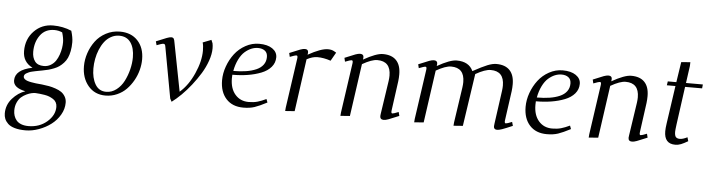

<svg xmlns="http://www.w3.org/2000/svg" viewBox="-51 -821 4998 1356"><g transform="rotate(5 2448.0 -143.5)"><path d="M2.9 193.8Q2.9 133.3 43.2 87.9Q83.5 42.5 133.8 25.9Q47.9 8.3 47.9 -43.9Q47.9 -119.6 169.9 -144Q100.1 -178.7 100.1 -256.8Q100.1 -341.8 154.3 -397.9Q208.5 -454.1 289.1 -454.1Q358.9 -454.1 419.9 -428.2Q434.1 -381.3 434.1 -348.1Q434.1 -313.5 428.5 -285.2Q422.9 -256.8 413.6 -236.3Q404.3 -215.8 389.2 -199.5Q374 -183.1 358.9 -172.4Q343.8 -161.6 322.5 -153.3Q301.3 -145 283.2 -140.1Q265.1 -135.3 241.2 -130.9Q235.8 -129.9 218.8 -126.7Q201.7 -123.5 193.4 -121.8Q185.1 -120.1 170.2 -116.7Q155.3 -113.3 147.5 -109.6Q139.6 -106 130.6 -101.1Q121.6 -96.2 117.7 -89.8Q113.8 -83.5 113.8 -76.2Q113.8 -66.9 121.8 -59.8Q129.9 -52.7 141.6 -48.6Q153.3 -44.4 170.7 -41.3Q188 -38.1 202.4 -36.4Q216.8 -34.7 234.9 -33.2Q237.3 -33.2 238.8 -33Q240.2 -32.7 242.4 -32.5Q244.6 -32.2 246.1 -32.2Q274.9 -28.8 296.6 -24.9Q318.4 -21 344 -12.2Q369.6 -3.4 386 8.1Q402.3 19.5 413.6 38.6Q424.8 57.6 424.8 82Q424.8 126.5 400.9 167.5Q377 208.5 338.9 237.3Q300.8 266.1 252.9 283.4Q205.1 300.8 158.2 300.8Q113.8 300.8 82 291.5Q50.3 282.2 33.7 266.1Q17.1 250 10 232.2Q2.9 214.4 2.9 193.8ZM67.9 167Q67.9 187 73.5 204.6Q79.1 222.2 91.3 237.1Q103.5 252 125.5 260.5Q147.5 269 176.8 269Q254.4 269 308.1 222.7Q361.8 176.3 361.8 117.2Q361.8 99.6 354.5 85.7Q347.2 71.8 333.3 63Q319.3 54.2 304.9 48.3Q290.5 42.5 270.5 39.3Q250.5 36.1 237.1 34.7Q223.6 33.2 206.1 32.2Q194.3 32.2 178.5 35.6Q162.6 39.1 142.6 48.6Q122.6 58.1 106.4 72.3Q90.3 86.4 79.1 111.3Q67.9 136.2 67.9 167ZM165 -256.8Q165 -215.8 184.6 -189.5Q204.1 -163.1 248 -163.1Q275.4 -163.1 297.1 -176.3Q318.8 -189.5 332 -209.2Q345.2 -229 353.8 -253.9Q362.3 -278.8 365.7 -300.8Q369.1 -322.8 369.1 -341.8Q369.1 -370.6 356.9 -411.1Q330.6 -422.9 300.8 -422.9Q235.8 -422.9 200.4 -374.3Q165 -325.7 165 -256.8Z M530.8 -187Q530.8 -233.9 546.4 -280.3Q562 -326.7 590.6 -365.2Q619.1 -403.8 664.6 -428Q710 -452.1 763.7 -452.1Q843.3 -452.1 889.6 -402.3Q936 -352.5 936 -270Q936 -233.4 926 -194.8Q916 -156.2 895.8 -120.1Q875.5 -84 847.9 -55.7Q820.3 -27.3 781.7 -10.3Q743.2 6.8 699.7 6.8Q623 6.8 576.9 -48.3Q530.8 -103.5 530.8 -187ZM598.6 -176.8Q598.6 -109.4 624.8 -64.7Q650.9 -20 702.6 -20Q741.7 -20 774.7 -45.2Q807.6 -70.3 827.6 -109.6Q847.7 -148.9 858.6 -193.1Q869.6 -237.3 869.6 -278.8Q869.6 -344.2 842.3 -383.5Q814.9 -422.9 760.7 -422.9Q729.5 -422.9 702.4 -407.7Q675.3 -392.6 656.5 -367.7Q637.7 -342.8 624.5 -310.8Q611.3 -278.8 605 -244.6Q598.6 -210.4 598.6 -176.8Z M1021.5 -405.8Q1076.2 -428.7 1096.4 -436.3Q1116.7 -443.8 1127.4 -443.8Q1140.6 -443.8 1145.5 -435.5Q1150.4 -427.2 1152.8 -410.2L1219.7 -65.9Q1279.8 -117.7 1319.1 -206.1Q1358.4 -294.4 1358.4 -369.1Q1358.4 -402.8 1351.6 -426.8L1411.6 -450.2L1421.4 -426.8Q1424.8 -410.2 1424.8 -391.1Q1424.8 -350.6 1408.2 -303Q1391.6 -255.4 1364.7 -211.4Q1337.9 -167.5 1304.2 -124.8Q1270.5 -82 1236.1 -48.1Q1201.7 -14.2 1169.4 9.8L1157.7 -12.2L1091.8 -372.1Q1089.8 -385.3 1086.4 -389.2Q1083 -393.1 1076.7 -393.1Q1064.5 -393.1 1028.8 -378.9Z M1511.2 -172.9Q1511.2 -222.2 1529.1 -271.7Q1546.9 -321.3 1577.6 -361.6Q1608.4 -401.9 1654.1 -427Q1699.7 -452.1 1750.5 -452.1Q1809.6 -452.1 1844 -428.5Q1878.4 -404.8 1878.4 -367.2Q1878.4 -328.1 1853 -298.3Q1827.6 -268.6 1784.2 -251.5Q1740.7 -234.4 1689.5 -226.1Q1638.2 -217.8 1580.1 -217.8Q1579.1 -205.6 1579.1 -191.9Q1579.1 -120.1 1615.5 -78.1Q1651.9 -36.1 1711.4 -36.1Q1746.1 -36.1 1773.9 -43.9Q1801.8 -51.8 1835.4 -67.9L1844.2 -43.9Q1790 -15.6 1756.3 -4.4Q1722.7 6.8 1677.2 6.8Q1599.1 6.8 1555.2 -41.7Q1511.2 -90.3 1511.2 -172.9ZM1584.5 -245.1Q1634.3 -245.1 1674.6 -251.5Q1714.8 -257.8 1746.3 -271.5Q1777.8 -285.2 1795.2 -308.6Q1812.5 -332 1812.5 -363.8Q1812.5 -393.1 1793.7 -407.5Q1774.9 -421.9 1745.1 -421.9Q1721.2 -421.9 1697.8 -412.4Q1674.3 -402.8 1651.6 -383.1Q1628.9 -363.3 1611.1 -327.6Q1593.3 -292 1584.5 -245.1Z M1966.8 -405.8Q2021.5 -429.2 2042 -436.5Q2062.5 -443.8 2074.7 -443.8Q2099.1 -443.8 2099.1 -421.9Q2099.1 -415 2098.1 -410.2L2096.7 -404.8Q2188 -456.1 2237.8 -456.1Q2263.2 -456.1 2279.8 -446.8L2296.9 -437L2262.7 -377Q2212.9 -394 2168 -394Q2133.3 -394 2092.8 -372.1L2041 0L1974.1 4.9L1976.1 -19L2026.9 -372.1Q2029.8 -393.1 2020 -393.1Q2008.8 -393.1 1973.1 -378.9Z M2358.4 -405.8Q2413.1 -429.2 2433.6 -436.5Q2454.1 -443.8 2466.3 -443.8Q2491.7 -443.8 2491.7 -421.9Q2491.7 -416 2490.7 -411.1L2489.7 -404.8Q2580.1 -456.1 2627.4 -456.1Q2689.9 -456.1 2722.2 -422.1Q2754.4 -388.2 2754.4 -323.2Q2754.4 -298.8 2751.5 -274.9L2722.7 -64.9Q2719.7 -43.9 2729.5 -43.9Q2738.8 -43.9 2773.4 -58.1L2780.3 -30.8Q2726.1 -7.8 2705.8 -0.5Q2685.5 6.8 2673.3 6.8Q2646.5 6.8 2646.5 -18.1Q2646.5 -21.5 2648.4 -35.2L2683.6 -270Q2686.5 -291.5 2686.5 -308.1Q2686.5 -410.2 2591.3 -410.2Q2552.2 -410.2 2485.4 -372.1L2432.6 0L2365.7 4.9L2367.7 -19L2418.5 -372.1Q2421.4 -393.1 2411.6 -393.1Q2400.4 -393.1 2364.7 -378.9Z M2881.3 -405.8Q2936 -429.2 2956.5 -436.5Q2977.1 -443.8 2989.3 -443.8Q3014.6 -443.8 3014.6 -421.9Q3014.6 -416 3013.7 -411.1L3012.7 -404.8Q3103 -456.1 3150.4 -456.1Q3237.3 -456.1 3266.6 -391.1Q3332.5 -427.2 3368.7 -441.7Q3404.8 -456.1 3431.6 -456.1Q3494.1 -456.1 3526.4 -422.1Q3558.6 -388.2 3558.6 -323.2Q3558.6 -298.8 3555.7 -274.9L3526.4 -64.9Q3523.4 -43.9 3533.7 -43.9Q3543 -43.9 3577.6 -58.1L3585.4 -30.8Q3533.2 -8.3 3511.2 -0.7Q3489.3 6.8 3476.6 6.8Q3452.6 6.8 3452.6 -16.1Q3452.6 -19.5 3454.6 -35.2L3487.3 -270Q3490.2 -291.5 3490.2 -308.1Q3490.2 -410.2 3395.5 -410.2Q3355.5 -410.2 3288.6 -372.1L3233.4 0L3167.5 4.9L3169.4 -19L3206.5 -270Q3209.5 -291.5 3209.5 -308.1Q3209.5 -410.2 3114.3 -410.2Q3075.2 -410.2 3008.3 -372.1L2955.6 0L2888.7 4.9L2890.6 -19L2941.4 -372.1Q2944.3 -393.1 2934.6 -393.1Q2923.3 -393.1 2887.7 -378.9Z M3663.1 -172.9Q3663.1 -222.2 3680.9 -271.7Q3698.7 -321.3 3729.5 -361.6Q3760.3 -401.9 3805.9 -427Q3851.6 -452.1 3902.3 -452.1Q3961.4 -452.1 3995.8 -428.5Q4030.3 -404.8 4030.3 -367.2Q4030.3 -328.1 4004.9 -298.3Q3979.5 -268.6 3936 -251.5Q3892.6 -234.4 3841.3 -226.1Q3790 -217.8 3731.9 -217.8Q3731 -205.6 3731 -191.9Q3731 -120.1 3767.3 -78.1Q3803.7 -36.1 3863.3 -36.1Q3897.9 -36.1 3925.8 -43.9Q3953.6 -51.8 3987.3 -67.9L3996.1 -43.9Q3941.9 -15.6 3908.2 -4.4Q3874.5 6.8 3829.1 6.8Q3751 6.8 3707 -41.7Q3663.1 -90.3 3663.1 -172.9ZM3736.3 -245.1Q3786.1 -245.1 3826.4 -251.5Q3866.7 -257.8 3898.2 -271.5Q3929.7 -285.2 3947 -308.6Q3964.4 -332 3964.4 -363.8Q3964.4 -393.1 3945.6 -407.5Q3926.8 -421.9 3897 -421.9Q3873 -421.9 3849.6 -412.4Q3826.2 -402.8 3803.5 -383.1Q3780.8 -363.3 3762.9 -327.6Q3745.1 -292 3736.3 -245.1Z M4118.7 -405.8Q4173.3 -429.2 4193.8 -436.5Q4214.4 -443.8 4226.6 -443.8Q4252 -443.8 4252 -421.9Q4252 -416 4251 -411.1L4250 -404.8Q4340.3 -456.1 4387.7 -456.1Q4450.2 -456.1 4482.4 -422.1Q4514.6 -388.2 4514.6 -323.2Q4514.6 -298.8 4511.7 -274.9L4482.9 -64.9Q4480 -43.9 4489.7 -43.9Q4499 -43.9 4533.7 -58.1L4540.5 -30.8Q4486.3 -7.8 4466.1 -0.5Q4445.8 6.8 4433.6 6.8Q4406.7 6.8 4406.7 -18.1Q4406.7 -21.5 4408.7 -35.2L4443.8 -270Q4446.8 -291.5 4446.8 -308.1Q4446.8 -410.2 4351.6 -410.2Q4312.5 -410.2 4245.6 -372.1L4192.9 0L4126 4.9L4127.9 -19L4178.7 -372.1Q4181.6 -393.1 4171.9 -393.1Q4160.6 -393.1 4125 -378.9Z M4643.6 -411.1 4647.9 -439H4708.5L4730.5 -583L4794.9 -587.9L4793.9 -561L4776.9 -439H4896.5L4893.6 -411.1H4772.9L4735.8 -141.1Q4730.5 -100.6 4730.5 -89.8Q4730.5 -61.5 4739.7 -51.8Q4749 -42 4767.6 -42Q4789.6 -42 4820.8 -58.1L4828.6 -30.8Q4799.3 -13.7 4779.8 -5.9Q4760.3 2 4738.8 2Q4660.6 2 4660.6 -86.9Q4660.6 -107.9 4665.5 -141.1L4704.6 -411.1Z"/></g></svg>

Font: Dehuti
Style: Italic
Weight: 400
Version: Version 1.2